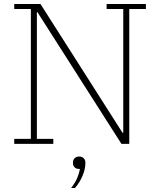

<svg xmlns="http://www.w3.org/2000/svg" viewBox="-20 -718 789 958"><path d="M51 -25H134V-673H51V-698H182L591 -56H595V-673H512V-698H708V-673H625V0H586L167 -657H164V-25H246V0H51ZM335 220Q355 194 364.5 172Q374 150 379 125H375Q361 125 352.5 117Q344 109 344 95V93Q344 80 352.5 71.5Q361 63 375 63Q389 63 397.5 71.5Q406 80 406 93V96Q406 126 391.5 160Q377 194 354 220H335Z"/></svg>

Font: IBM Plex Serif ExtLt
Style: Regular
Weight: 200
Designer: Mike Abbink, Paul van der Laan, Pieter van Rosmalen
Foundry: Bold Monday
Version: Version 3.001